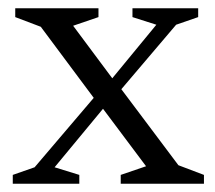

<svg xmlns="http://www.w3.org/2000/svg" viewBox="-20 -446 522 466"><path d="M413 -45 475 -21.5V0H273V-21.5L334.5 -42.5L230 -182L112.5 -40L172.5 -21.5V0H11V-21.5L64 -40L207.5 -208.5L79 -381L17 -404.5V-426H219V-404.5L157.5 -383.5L252.5 -256L359.5 -386L301.5 -404.5V-426H461V-404.5L407.5 -386L274.5 -229.5Z"/></svg>

Font: Newsreader Text
Style: Regular
Weight: 400
Designer: Hugues Gentile
Foundry: Production Type
Version: Version 1.002